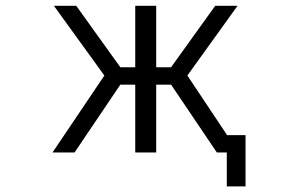

<svg xmlns="http://www.w3.org/2000/svg" viewBox="-20 -540 1040 680"><path d="M459 0V-240.2H406.2L244.1 0H166L349.6 -272.5L170.9 -519.5H250L406.2 -301.8H459V-519.5H533.2V-301.8H585.9L742.2 -519.5H821.3L643.6 -272.5L784.2 -61.5H849.6V120.1H783.2V0H769.5H748L585.9 -240.2H533.2V0Z"/></svg>

Font: Gen Shin Gothic Monospace Normal
Style: Regular
Weight: 350
Designer: [Source Han Sans]
Ryoko NISHIZUKA  (kana & ideographs); Paul D. Hunt (Latin, Greek & Cyrillic); Wenlong ZHANG  (bopomofo
Version: Version 1.002.20150607